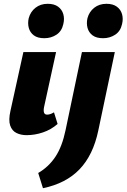

<svg xmlns="http://www.w3.org/2000/svg" viewBox="-20 -701 666 1010"><path d="M120 10Q90 10 66.5 -1.5Q43 -13 33.5 -41Q24 -69 35 -118L103 -427H275L212 -139Q208 -120 211.5 -109Q215 -98 228 -98Q235 -98 243.5 -100.5Q252 -103 264 -110L283 -49Q249 -19 206 -4.5Q163 10 120 10ZM213 -500Q178 -500 158 -515Q138 -530 131.5 -554Q125 -578 131 -605Q140 -639 166.5 -660Q193 -681 231 -681Q265 -681 285.5 -666Q306 -651 313 -626.5Q320 -602 313 -574Q305 -537 277 -518.5Q249 -500 213 -500ZM325 -17 411 -427H584L497 -14Q470 115 398.5 189.5Q327 264 206 289L181 209Q236 177 271.5 123.5Q307 70 325 -17ZM522 -500Q487 -500 467 -515Q447 -530 440.5 -554Q434 -578 440 -605Q449 -639 475.5 -660Q502 -681 540 -681Q574 -681 594.5 -666Q615 -651 622 -626.5Q629 -602 622 -574Q614 -537 586 -518.5Q558 -500 522 -500Z"/></svg>

Font: Ysabeau Black
Style: Italic
Weight: 900
Italic angle: -12°
Version: Version 2.000;gftools[0.9.27.dev2+g8671c4b]